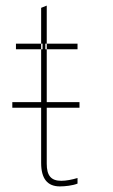

<svg xmlns="http://www.w3.org/2000/svg" viewBox="-20 -656 403 686"><path d="M127 -480V-500H132V-480ZM147 -500V-480H142V-500ZM127 -291H24V-271H127V-74C127 -18 149 10 194 10C212 10 240 7 257 0V-20C237 -14 216 -10 199 -10C162 -10 147 -29 147 -71V-271H264V-291H147V-480H257V-500H147V-636L127 -628V-500H37V-480H127Z"/></svg>

Font: Perun Thin
Style: Regular
Weight: 100
Foundry: Copyright (c) Stefan Peev, Context Ltd, 2016
Version: Version 1.089